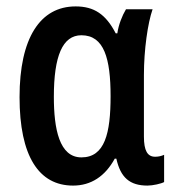

<svg xmlns="http://www.w3.org/2000/svg" viewBox="-20 -569 546 599"><path d="M208 10C264 10 308 -19 338 -74H343C356 -15 385 10 440 10C457 10 483 4 492 -1V-86C483 -82 474 -80 464 -80C440 -80 429 -99 429 -143V-335C429 -414 441 -497 456 -540H373C361 -520 350 -492 346 -465H341C310 -525 273 -549 216 -549C105 -549 41 -450 41 -266C41 -82 101 10 208 10ZM234 -78C165 -78 148 -167 148 -267C148 -394 175 -459 234 -459C305 -459 325 -386 325 -269C325 -153 307 -78 234 -78Z"/></svg>

Font: Kathrein 67 Medium Condensed
Style: Regular
Weight: 500
Width: 3
Designer: Lazydogs Typefoundry, based on Open Sans by Ascender Corporation
Foundry: Lazydogs Typefoundry
Version: Version 1.003;PS 001.003;hotconv 1.0.88;makeotf.lib2.5.64775